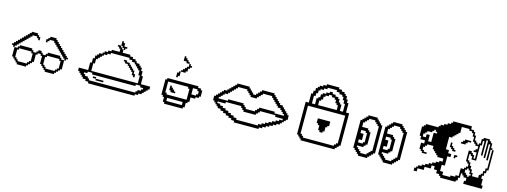

<svg xmlns="http://www.w3.org/2000/svg" viewBox="-8 -2814 11267 4271"><g transform="rotate(15 5625.0 -678.5)"><path d="M357.1 -35.7V0H571.4V-35.7H607.1V-71.4H642.9V-107.1H678.6V-142.9H714.3V-321.4H750V-357.1H821.4V-321.4H857.1V-142.9H892.9V-107.1H928.6V-71.4H964.3V-35.7H1000V0H1214.3V-35.7H1250V-71.4H1285.7V-107.1H1321.4V-142.9H1357.1V-357.1H1285.7V-392.9H1250V-428.6H964.3V-392.9H928.6V-357.1H857.1V-392.9H821.4V-428.6H750V-392.9H714.3V-357.1H642.9V-392.9H607.1V-428.6H321.4V-392.9H285.7V-357.1H214.3V-142.9H250V-107.1H285.7V-71.4H321.4V-35.7ZM571.4 -71.4H357.1V-107.1H321.4V-142.9H285.7V-321.4H321.4V-357.1H607.1V-321.4H642.9V-142.9H607.1V-107.1H571.4ZM214.3 -357.1V-392.9H250V-428.6H285.7V-464.3H321.4V-500H357.1V-535.7H392.9V-571.4H428.6V-607.1H464.3V-642.9H500V-678.6H535.7V-714.3H642.9V-678.6H678.6V-642.9H714.3V-714.3H678.6V-750H642.9V-785.7H500V-750H464.3V-714.3H428.6V-678.6H392.9V-642.9H357.1V-607.1H321.4V-571.4H285.7V-535.7H250V-500H214.3V-464.3H178.6V-428.6H142.9V-392.9H178.6V-357.1ZM892.9 -714.3H857.1V-642.9H892.9V-678.6H928.6V-714.3H1035.7V-678.6H1071.4V-642.9H1107.1V-607.1H1142.9V-571.4H1178.6V-535.7H1214.3V-500H1250V-464.3H1285.7V-428.6H1321.4V-392.9H1357.1V-357.1H1392.9V-392.9H1428.6V-428.6H1392.9V-464.3H1357.1V-500H1321.4V-535.7H1285.7V-571.4H1250V-607.1H1214.3V-642.9H1178.6V-678.6H1142.9V-714.3H1107.1V-750H1071.4V-785.7H928.6V-750H892.9ZM1285.7 -321.4V-142.9H1250V-107.1H1214.3V-71.4H1000V-107.1H964.3V-142.9H928.6V-321.4H964.3V-357.1H1250V-321.4Z M3071.4 -71.4H2000V-107.1H1964.3V-142.9H1892.9V-178.6H1857.1V-214.3H1928.6V-250H2035.7V-214.3H3035.7V-250H3142.9V-214.3H3214.3V-178.6H3178.6V-142.9H3107.1V-107.1H3071.4ZM1857.1 -107.1V-71.4H1928.6V-35.7H2000V0H3071.4V-35.7H3142.9V-71.4H3214.3V-107.1H3250V-142.9H3285.7V-178.6H3321.4V-214.3H3357.1V-285.7H3142.9V-464.3H3107.1V-571.4H3071.4V-642.9H3035.7V-678.6H3000V-714.3H2928.6V-750H2892.9V-785.7H2821.4V-821.4H2750V-857.1H2571.4V-928.6H2535.7V-964.3H2500V-1000H2428.6V-964.3H2464.3V-928.6H2500V-857.1H2321.4V-821.4H2250V-785.7H2178.6V-750H2142.9V-714.3H2071.4V-678.6H2035.7V-642.9H2000V-571.4H1964.3V-464.3H1928.6V-285.7H1714.3V-214.3H1750V-178.6H1785.7V-142.9H1821.4V-107.1ZM2000 -285.7V-464.3H2035.7V-571.4H2071.4V-607.1H2107.1V-642.9H2142.9V-678.6H2178.6V-714.3H2250V-750H2321.4V-785.7H2750V-750H2821.4V-714.3H2892.9V-678.6H2928.6V-642.9H2964.3V-607.1H3000V-571.4H3035.7V-464.3H3071.4V-285.7ZM2142.9 -178.6H2071.4V-142.9H2142.9ZM2142.9 -142.9V-107.1H2321.4V-142.9ZM2571.4 -964.3V-928.6H2607.1V-964.3H2642.9V-1000H2571.4V-1071.4H2535.7V-1107.1H2500V-1000H2535.7V-964.3ZM2928.6 -428.6V-392.9H2964.3V-464.3H2928.6V-535.7H2892.9V-571.4H2857.1V-607.1H2821.4V-642.9H2785.7V-678.6H2714.3V-714.3H2642.9V-678.6H2678.6V-642.9H2750V-607.1H2785.7V-571.4H2821.4V-535.7H2857.1V-500H2892.9V-428.6Z M3750 -35.7V0H4178.6V-35.7H4214.3V-142.9H4250V-178.6H4285.7V-285.7H4392.9V-321.4H4464.3V-357.1H4500V-500H4464.3V-535.7H4392.9V-571.4H3678.6V-535.7H3642.9V-178.6H3678.6V-142.9H3714.3V-35.7ZM4142.9 -71.4H3785.7V-142.9H4142.9ZM3750 -214.3V-250H3714.3V-500H4178.6V-464.3H4214.3V-214.3ZM3785.7 -428.6V-321.4H3821.4V-285.7H3928.6V-321.4H3892.9V-357.1H3857.1V-392.9H3821.4V-428.6ZM4285.7 -357.1V-500H4392.9V-464.3H4428.6V-392.9H4392.9V-357.1ZM3857.1 -750V-642.9H3892.9V-678.6H3928.6V-785.7H3892.9V-750ZM3928.6 -821.4V-785.7H4035.7V-821.4H4071.4V-892.9H4107.1V-928.6H4142.9V-964.3H4107.1V-1000H4071.4V-928.6H4035.7V-892.9H4000V-857.1H3964.3V-821.4ZM4071.4 -1000V-1035.7H4035.7V-1071.4H4000V-1107.1H3964.3V-1142.9H3928.6V-1035.7H4000V-1000Z M5357.1 -35.7V0H5928.6V-35.7H6000V-71.4H6071.4V-107.1H6142.9V-142.9H6214.3V-178.6H6285.7V-214.3H6357.1V-250H6392.9V-285.7H6428.6V-321.4H6464.3V-357.1H6500V-464.3H6464.3V-500H6428.6V-535.7H6392.9V-571.4H6357.1V-607.1H6321.4V-642.9H6250V-678.6H6214.3V-714.3H6178.6V-750H6142.9V-785.7H6107.1V-821.4H6071.4V-857.1H5785.7V-821.4H5750V-785.7H5714.3V-750H5678.6V-714.3H5607.1V-750H5571.4V-785.7H5535.7V-821.4H5500V-857.1H5214.3V-821.4H5178.6V-785.7H5142.9V-750H5107.1V-714.3H5071.4V-678.6H5035.7V-642.9H4964.3V-607.1H4928.6V-571.4H4892.9V-535.7H4857.1V-500H4821.4V-464.3H4785.7V-357.1H4821.4V-321.4H4857.1V-285.7H4892.9V-250H4928.6V-214.3H5000V-178.6H5071.4V-142.9H5142.9V-107.1H5214.3V-71.4H5285.7V-35.7ZM5892.9 -71.4H5392.9V-107.1H5321.4V-142.9H5250V-178.6H5178.6V-214.3H5107.1V-250H5035.7V-285.7H4964.3V-321.4H4892.9V-357.1H5071.4V-392.9H5428.6V-357.1H5464.3V-321.4H5500V-285.7H5785.7V-321.4H5821.4V-357.1H5857.1V-392.9H6214.3V-357.1H6392.9V-321.4H6321.4V-285.7H6250V-250H6178.6V-214.3H6107.1V-178.6H6035.7V-142.9H5964.3V-107.1H5892.9ZM5107.1 -428.6H4892.9V-464.3H4928.6V-500H4964.3V-535.7H5000V-571.4H5071.4V-607.1H5107.1V-642.9H5142.9V-678.6H5178.6V-714.3H5214.3V-750H5250V-785.7H5464.3V-750H5500V-714.3H5535.7V-678.6H5571.4V-642.9H5714.3V-678.6H5750V-714.3H5785.7V-750H5821.4V-785.7H6035.7V-750H6071.4V-714.3H6107.1V-678.6H6142.9V-642.9H6178.6V-607.1H6214.3V-571.4H6285.7V-535.7H6321.4V-500H6357.1V-464.3H6392.9V-428.6H6178.6V-464.3H5821.4V-428.6H5785.7V-392.9H5750V-357.1H5535.7V-392.9H5500V-428.6H5464.3V-464.3H5107.1Z M6892.9 -35.7V0H7678.6V-35.7H7714.3V-71.4H7750V-107.1H7785.7V-857.1H7714.3V-1071.4H7678.6V-1142.9H7642.9V-1214.3H7607.1V-1250H7571.4V-1285.7H7500V-1321.4H7428.6V-1357.1H7142.9V-1321.4H7071.4V-1285.7H7000V-1250H6964.3V-1214.3H6928.6V-1142.9H6892.9V-1071.4H6857.1V-857.1H6785.7V-107.1H6821.4V-71.4H6857.1V-35.7ZM6928.6 -71.4V-107.1H6892.9V-142.9H6857.1V-785.7H7714.3V-142.9H7678.6V-107.1H7642.9V-71.4ZM6928.6 -857.1V-1035.7H6964.3V-1107.1H7000V-1178.6H7035.7V-1214.3H7107.1V-1250H7178.6V-1285.7H7392.9V-1250H7464.3V-1214.3H7535.7V-1178.6H7571.4V-1107.1H7607.1V-1035.7H7642.9V-857.1H7571.4V-1000H7535.7V-1035.7H7500V-1107.1H7464.3V-1142.9H7392.9V-1178.6H7321.4V-1214.3H7250V-1178.6H7178.6V-1142.9H7107.1V-1107.1H7071.4V-1035.7H7035.7V-1000H7000V-857.1ZM7071.4 -857.1V-964.3H7107.1V-1000H7142.9V-1071.4H7178.6V-1107.1H7250V-1142.9H7321.4V-1107.1H7392.9V-1071.4H7428.6V-1000H7464.3V-964.3H7500V-857.1ZM7142.9 -571.4V-464.3H7178.6V-428.6H7214.3V-321.4H7250V-285.7H7321.4V-321.4H7357.1V-428.6H7392.9V-464.3H7428.6V-571.4Z M8250 -71.4V-107.1H8214.3V-142.9H8178.6V-178.6H8142.9V-214.3H8285.7V-250H8321.4V-285.7H8357.1V-571.4H8321.4V-607.1H8285.7V-642.9H8142.9V-750H8178.6V-785.7H8214.3V-821.4H8250V-857.1H8392.9V-821.4H8428.6V-785.7H8464.3V-750H8500V-178.6H8464.3V-142.9H8428.6V-107.1H8392.9V-71.4ZM8214.3 -35.7V0H8428.6V-35.7H8464.3V-71.4H8500V-107.1H8535.7V-142.9H8571.4V-785.7H8535.7V-821.4H8500V-857.1H8464.3V-892.9H8428.6V-928.6H8214.3V-892.9H8178.6V-857.1H8142.9V-821.4H8107.1V-785.7H8071.4V-142.9H8107.1V-107.1H8142.9V-71.4H8178.6V-35.7ZM8142.9 -285.7V-357.1H8214.3V-500H8142.9V-571.4H8250V-535.7H8285.7V-321.4H8250V-285.7ZM8821.4 -71.4V-107.1H8785.7V-142.9H8750V-178.6H8714.3V-214.3H8857.1V-250H8892.9V-285.7H8928.6V-571.4H8892.9V-607.1H8857.1V-642.9H8714.3V-750H8750V-785.7H8785.7V-821.4H8821.4V-857.1H8964.3V-821.4H9000V-785.7H9035.7V-750H9071.4V-178.6H9035.7V-142.9H9000V-107.1H8964.3V-71.4ZM8785.7 -35.7V0H9000V-35.7H9035.7V-71.4H9071.4V-107.1H9107.1V-142.9H9142.9V-785.7H9107.1V-821.4H9071.4V-857.1H9035.7V-892.9H9000V-928.6H8785.7V-892.9H8750V-857.1H8714.3V-821.4H8678.6V-785.7H8642.9V-142.9H8678.6V-107.1H8714.3V-71.4H8750V-35.7ZM8714.3 -285.7V-357.1H8785.7V-500H8714.3V-571.4H8821.4V-535.7H8857.1V-321.4H8821.4V-285.7Z M9500 -71.4V0H9571.4V-71.4H9714.3V-142.9H9857.1V-214.3H9928.6V-142.9H10000V-71.4H10071.4V-35.7H10107.1V0H10464.3V-35.7H10500V-107.1H10535.7V-214.3H10571.4V-178.6H10607.1V-142.9H10678.6V-71.4H10642.9V0H11071.4V-71.4H11035.7V-214.3H11000V-285.7H11035.7V-357.1H11071.4V-428.6H11107.1V-892.9H11071.4V-464.3H11035.7V-392.9H11000V-321.4H10964.3V-285.7H10928.6V-214.3H10785.7V-285.7H10750V-357.1H10714.3V-428.6H10678.6V-500H10642.9V-535.7H10607.1V-678.6H10642.9V-642.9H10678.6V-571.4H10785.7V-928.6H10821.4V-1035.7H10857.1V-714.3H10892.9V-1071.4H10928.6V-678.6H10964.3V-1000H11000V-642.9H11035.7V-892.9H11071.4V-928.6H11035.7V-1035.7H11000V-1071.4H10964.3V-1107.1H10821.4V-1071.4H10785.7V-964.3H10750V-928.6H10714.3V-964.3H10678.6V-1000H10642.9V-1107.1H10607.1V-1178.6H10571.4V-1214.3H10500V-1285.7H10071.4V-1250H10035.7V-1214.3H9964.3V-1178.6H9892.9V-1142.9H9821.4V-1107.1H9785.7V-1071.4H9500V-1035.7H9464.3V-1000H9428.6V-785.7H9464.3V-714.3H9571.4V-642.9H9500V-500H9535.7V-464.3H9571.4V-428.6H9678.6V-464.3H9607.1V-500H9571.4V-571.4H9607.1V-607.1H9642.9V-642.9H9785.7V-571.4H9821.4V-535.7H9857.1V-500H9892.9V-464.3H9928.6V-428.6H10071.4V-357.1H10000V-321.4H9928.6V-285.7H9857.1V-250H9785.7V-214.3H9714.3V-178.6H9642.9V-142.9H9571.4V-107.1H9535.7V-71.4ZM10142.9 -142.9H10071.4V-285.7H10142.9V-500H10214.3V-571.4H10142.9V-642.9H10071.4V-928.6H10142.9V-964.3H10178.6V-1000H10214.3V-1035.7H10250V-1071.4H10285.7V-1214.3H10464.3V-1178.6H10535.7V-1142.9H10571.4V-1071.4H10607.1V-964.3H10642.9V-928.6H10678.6V-892.9H10750V-821.4H10714.3V-785.7H10678.6V-750H10750V-607.1H10714.3V-678.6H10678.6V-714.3H10642.9V-750H10571.4V-500H10607.1V-464.3H10642.9V-392.9H10607.1V-357.1H10571.4V-321.4H10500V-142.9H10428.6V-107.1H10321.4V-71.4H10142.9ZM9571.4 -785.7H9500V-857.1H9535.7V-892.9H9571.4V-928.6H9678.6V-964.3H9714.3V-1000H9750V-964.3H9785.7V-928.6H9714.3V-714.3H9642.9V-857.1H9571.4ZM10178.6 -714.3V-678.6H10214.3V-642.9H10285.7V-678.6H10250V-714.3H10214.3V-750H10178.6V-821.4H10142.9V-714.3ZM10285.7 -571.4V-500H10321.4V-535.7H10357.1V-571.4ZM10357.1 -892.9V-857.1H10464.3V-892.9H10500V-928.6H10571.4V-964.3H10428.6V-928.6H10392.9V-892.9ZM10678.6 -357.1V-321.4H10714.3V-250H10750V-214.3H10714.3V-178.6H10678.6V-214.3H10642.9V-250H10607.1V-321.4H10642.9V-357.1Z"/></g></svg>

Font: Gossip Icons High Pixel
Style: Regular
Weight: 500
Designer: Deborah Khodanovich
Version: Version 1.001;Glyphs 3.3.1 (3343)